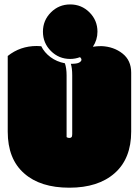

<svg xmlns="http://www.w3.org/2000/svg" viewBox="-20 -851 640 884"><path d="M428.7 -705.1Q428.7 -757.3 392.1 -793.9Q355.5 -830.6 303.2 -830.6Q251 -830.6 214.4 -793.9Q177.7 -757.3 177.7 -705.1Q177.7 -652.8 214.4 -616.2Q251 -579.6 303.2 -579.6Q326.2 -579.6 348.6 -587.9Q355 -582 355 -575.7Q355 -569.3 345 -563.2Q335 -557.1 306.2 -557.1Q312.5 -537.1 312.5 -504.9V-233.4Q312.5 -223.1 309.3 -219.5Q306.2 -215.8 299.1 -215.8Q292 -215.8 286.6 -219.7V-504.4Q286.6 -536.6 278.8 -559.6Q240.7 -566.9 212.4 -588.1Q184.1 -609.4 169.9 -638.2Q155.3 -639.2 148.9 -639.2Q73.2 -639.2 15.6 -593.3V-245.1Q15.6 -118.7 91.3 -52.7Q165.5 13.2 299.1 13.2Q432.6 13.2 508.3 -54Q584 -121.1 584 -245.1V-516.6Q584 -573.2 543.9 -604.7Q503.9 -636.2 447.3 -638.7Q425.8 -638.7 407.7 -635.7Q428.7 -667.5 428.7 -705.1Z"/></svg>

Font: Friends & Family
Style: Regular
Weight: 400
Designer: Sarang Kulkarni, Maithili Shingre, Noopur Datye
Foundry: Ek Type
Version: Version 1.000;hotconv 1.0.117;makeotfexe 2.5.65602